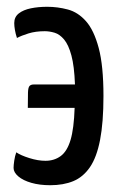

<svg xmlns="http://www.w3.org/2000/svg" viewBox="-20 -533 352 566"><path d="M128 13Q97 13 72.5 6Q48 -1 34 -13Q20 -25 20 -38Q20 -46 22 -59.5Q24 -73 28 -84Q41 -75 66.5 -67Q92 -59 114 -59Q140 -59 159 -73Q178 -87 188 -120.5Q198 -154 200 -215H62Q62 -246 62.5 -260.5Q63 -275 67 -279.5Q71 -284 80 -284H201Q199 -338 190.5 -369.5Q182 -401 169 -416.5Q156 -432 141 -436.5Q126 -441 112 -441Q85 -441 64 -434.5Q43 -428 30 -421Q26 -433 24 -444.5Q22 -456 22 -465Q22 -483 35.5 -493.5Q49 -504 71 -508.5Q93 -513 119 -513Q150 -513 180 -505Q210 -497 233.5 -470.5Q257 -444 271 -391.5Q285 -339 285 -250Q285 -172 275 -120.5Q265 -69 245 -40Q225 -11 196 1Q167 13 128 13Z"/></svg>

Font: Yanone Kaffeesatz
Style: Regular
Weight: 400
Designer: Yanone (Cyrillic: Daniel Pouzeot, Huerta Tipografica, and Cyreal)
Foundry: Yanone
Version: Version 2.003